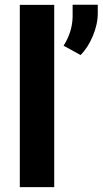

<svg xmlns="http://www.w3.org/2000/svg" viewBox="-20 -770 422 790"><path d="M203.1 0H61.5V-750H203.1ZM311.5 -543.5 241.7 -582Q277.3 -638.2 278.8 -700.2V-750.5H382.3V-715.8Q382.3 -670.4 362.1 -622.1Q341.8 -573.7 311.5 -543.5Z"/></svg>

Font: SteelSelectRoboto
Style: Roboto-Bold
Weight: 700
Designer: Google
Version: Version 2.137; 2017